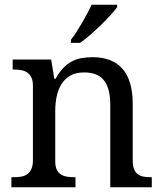

<svg xmlns="http://www.w3.org/2000/svg" viewBox="-20 -786 685 806"><path d="M296.9 -42V0H27.8V-42H36.1Q53.2 -42 68.1 -44.4Q83 -46.9 94 -54.4Q105 -62 111.6 -76.2Q118.2 -90.3 118.2 -113.8V-425.8Q118.2 -447.8 111.6 -461.2Q105 -474.6 93.8 -481.9Q82.5 -489.3 67.6 -491.7Q52.7 -494.1 36.1 -494.1H33.2V-536.1H194.8L208 -455.1H212.9Q228.5 -482.9 245.8 -500.7Q263.2 -518.6 282.5 -528.6Q301.8 -538.6 323.5 -542.2Q345.2 -545.9 369.1 -545.9Q408.7 -545.9 439.7 -534.4Q470.7 -522.9 492.4 -499.3Q514.2 -475.6 525.6 -438.5Q537.1 -401.4 537.1 -350.1V-113.8Q537.1 -90.3 542.7 -76.2Q548.3 -62 558.6 -54.4Q568.8 -46.9 583 -44.4Q597.2 -42 613.8 -42H617.2V0H442.9V-345.2Q442.9 -377.9 437 -403.3Q431.2 -428.7 418.2 -446.3Q405.3 -463.9 384.3 -472.9Q363.3 -481.9 333 -481.9Q298.8 -481.9 275.6 -468.8Q252.4 -455.6 238.3 -433.1Q224.1 -410.6 218 -381.3Q211.9 -352.1 211.9 -319.8V-108.9Q211.9 -86.9 218.5 -73.5Q225.1 -60.1 236.3 -53.2Q247.6 -46.4 262.5 -44.2Q277.3 -42 293.9 -42ZM277.8 -619.1Q289.1 -633.3 301 -651.9Q313 -670.4 324.5 -690.2Q335.9 -710 346.4 -729.7Q356.9 -749.5 364.7 -766.1H471.7V-755.9Q462.4 -742.7 444.3 -722.9Q426.3 -703.1 404.3 -681.6Q382.3 -660.2 359.1 -639.9Q335.9 -619.6 315.9 -606H277.8Z"/></svg>

Font: Droid Serif
Style: Regular
Weight: 400
Designer: Monotype Design team
Foundry: Monotype Imaging Inc.
Version: Version 1.03